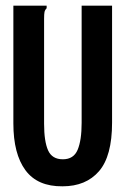

<svg xmlns="http://www.w3.org/2000/svg" viewBox="-20 -643 440 675"><path d="M200 12Q112 13 69.5 -44.5Q27 -102 27 -209V-623H144V-614Q138 -608 136.5 -601Q135 -594 135 -577V-208Q135 -146 149 -114.5Q163 -83 201 -83Q239 -83 253 -116.5Q267 -150 267 -211V-623H374V-212Q374 -94 328 -41Q282 12 200 12Z"/></svg>

Font: Inconsolata Condensed ExtraBold
Style: Regular
Weight: 800
Width: 3
Monospace: yes
Designer: Raph Levien, Cyreal, Brenton Simpson
Foundry: Raph Levien, Cyreal, Google
Version: Version 3.001; ttfautohint (v1.8.2.53-6de2)